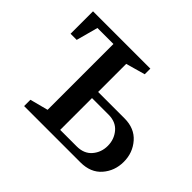

<svg xmlns="http://www.w3.org/2000/svg" viewBox="-115 -640 798 798"><g transform="rotate(45 284.0 -240.5)"><path d="M278 -259H433Q492 -259 525.5 -220.5Q559 -182 559 -129Q559 -76 526 -38Q493 0 433 0H102V-37L182 -58V-445H88L62 -349H26V-481H363V-448L278 -424ZM278 -36H375Q418 -36 441.5 -63.5Q465 -91 465 -129Q465 -167 441.5 -195Q418 -223 375 -223H278Z"/></g></svg>

Font: Ledger
Style: Regular
Weight: 400
Designer: Denis Masharov
Foundry: Denis Masharov
Version: 1.001